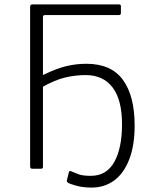

<svg xmlns="http://www.w3.org/2000/svg" viewBox="-20 -762 678 867"><path d="M370 -474Q482 -474 535 -401.5Q588 -329 588 -195Q588 -105 563.5 -42Q539 21 495.5 53Q452 85 394 85Q354 85 324 76.5Q294 68 288 64Q285 62 283 59.5Q281 57 282 52L291 16Q292 8 300 11Q316 18 335 25Q354 32 390 32Q461 32 496 -30.5Q531 -93 531 -201Q531 -311 488.5 -367Q446 -423 367 -423Q322 -423 276 -412.5Q230 -402 167 -367V-429Q167 -419 178 -425Q236 -453 280 -463.5Q324 -474 370 -474ZM116 -731Q116 -742 126 -742H518Q526 -742 526 -734V-703Q526 -694 517 -694H183Q174 -694 174 -685V-8Q174 0 165 0H126Q121 0 118.5 -2.5Q116 -5 116 -11Z"/></svg>

Font: Libre Franklin ExtraLight
Style: Regular
Weight: 250
Designer: Pablo Impallari, Rodrigo Fuenzalida, Nhung Nguyen
Foundry: Impallari Type
Version: Version 3.000